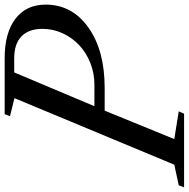

<svg xmlns="http://www.w3.org/2000/svg" viewBox="-77 -797 810 824"><g transform="rotate(-90 328.0 -385.0)"><path d="M362.8 -340.8H265.1L143.1 -42L262.2 -22.9L252 0H-64L-55.2 -22.9L33.2 -42L318.8 -728L241.2 -747.1L250 -770H490.2Q599.1 -770 659.7 -723.6Q720.2 -677.2 720.2 -594.2Q720.2 -480.5 621.8 -410.6Q523.4 -340.8 362.8 -340.8ZM284.2 -384.8H377Q425.3 -384.8 469.7 -402.3Q514.2 -419.9 546.1 -450Q578.1 -480 597.2 -521.2Q616.2 -562.5 616.2 -607.9Q616.2 -666.5 584 -697.8Q551.8 -729 490.2 -729H429.2Z"/></g></svg>

Font: Libre Caslon Text
Style: Italic
Weight: 400
Italic angle: -25°
Designer: Pablo Impallari, Rodrigo Fuenzalida
Foundry: Pablo Impallari, Rodrigo Fuenzalida
Version: Version 1.002